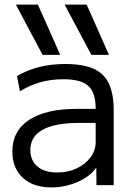

<svg xmlns="http://www.w3.org/2000/svg" viewBox="-20 -810 585 840"><path d="M166.3 -570 49.3 -790H145.7L243.4 -570ZM379.7 -570 262.7 -790H359.1L456.7 -570ZM204.7 10Q125.7 10 79.8 -32.3Q34 -74.7 34 -147Q34 -237 107.2 -285.3Q180.3 -333.7 316.6 -333.7H398.6Q398.6 -404.6 366.6 -434Q334.6 -463.3 257 -463.3Q204.7 -463.3 158.5 -450.8Q112.3 -438.3 67.3 -410.6L54.3 -477.3Q101 -504.3 153 -517.2Q205 -530 265.7 -530Q342 -530 388.5 -509.7Q435 -489.3 456.2 -444.7Q477.4 -400 477.4 -327V0H402L401.3 -74.6H399.6Q372.3 -36.6 318 -13.3Q263.6 10 204.7 10ZM230 -55.4Q277.3 -55.4 315.5 -73.4Q353.6 -91.4 376.1 -121.7Q398.6 -152 398.6 -188.7V-272.3H326.7Q220.4 -272.3 166.5 -242.3Q112.7 -212.3 112.7 -153.7Q112.7 -108.4 143.6 -81.9Q174.4 -55.4 230 -55.4Z"/></svg>

Font: M PLUS 2 Thin
Style: Regular
Weight: 100
Designer: Coji Morishita
Foundry: UNDERFOREST DESIGN
Version: Version 1.001